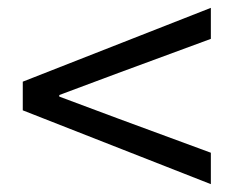

<svg xmlns="http://www.w3.org/2000/svg" viewBox="-20 -615 595 489"><path d="M517 -146V-226L281 -313L131 -369V-373L281 -429L517 -516V-595L38 -407V-334Z"/></svg>

Font: Squished Noto Sans CJK JP Regular
Style: Regular
Weight: 400
Designer: Ryoko NISHIZUKA (kana & ideographs); Paul D. Hunt (Latin, Greek & Cyrillic); Wenlong ZHANG (bopomofo); Sandoll Communica
Foundry: Adobe Systems Incorporated
Version: Version 1.004;PS 1.004;hotconv 1.0.82;makeotf.lib2.5.63406